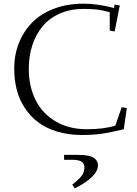

<svg xmlns="http://www.w3.org/2000/svg" viewBox="-20 -732 754 1055"><path d="M58.1 -355Q58.1 -431.2 84 -496.1Q109.9 -561 157.5 -609.1Q205.1 -657.2 277.8 -684.6Q350.6 -711.9 439.9 -711.9Q514.6 -711.9 606.9 -688L609.9 -707L638.2 -702.1L609.9 -559.1L583 -564V-665Q540 -676.8 509.5 -679.9Q479 -683.1 439 -683.1Q366.7 -683.1 309.1 -657.7Q251.5 -632.3 214.4 -587.9Q177.2 -543.5 157.7 -483.6Q138.2 -423.8 138.2 -354Q138.2 -258.3 174.8 -183.8Q211.4 -109.4 284.4 -65.7Q357.4 -22 457 -22Q552.7 -22 613.8 -42L648.9 -143.1L676.8 -138.2L660.2 -22Q593.8 -5.4 543.5 2.2Q493.2 9.8 432.1 9.8Q356.9 9.8 294.9 -8.8Q232.9 -27.3 189.5 -60.3Q146 -93.3 116 -139.2Q85.9 -185.1 72 -239.3Q58.1 -293.5 58.1 -355ZM332 119.1H405.8Q422.9 119.1 436 119.9Q449.2 120.6 465.6 124Q481.9 127.4 492.7 133.3Q503.4 139.2 510.7 150.4Q518.1 161.6 518.1 176.8Q518.1 238.3 391.1 303.2L377 282.2Q416 252 429.9 232.2Q443.8 212.4 443.8 189Q443.8 167 428.2 156.5Q412.6 146 377 146H332Z"/></svg>

Font: Dehuti
Style: Book
Weight: 400
Version: Version 1.2